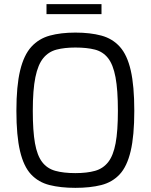

<svg xmlns="http://www.w3.org/2000/svg" viewBox="-20 -899 726 925"><path d="M343 6Q272 6 218.5 -7.5Q165 -21 129.5 -59Q94 -97 76.5 -171Q59 -245 59 -365Q59 -485 77 -559.5Q95 -634 131 -673.5Q167 -713 220 -727.5Q273 -742 343 -742Q415 -742 468.5 -727.5Q522 -713 557.5 -673.5Q593 -634 610 -559.5Q627 -485 627 -365Q627 -245 609.5 -171Q592 -97 556.5 -59Q521 -21 468 -7.5Q415 6 343 6ZM343 -65Q399 -65 438 -76Q477 -87 501.5 -118.5Q526 -150 537 -209Q548 -268 548 -365Q548 -466 536.5 -527Q525 -588 500.5 -619Q476 -650 437.5 -660Q399 -670 343 -670Q291 -670 252.5 -660Q214 -650 188.5 -619Q163 -588 150.5 -527Q138 -466 138 -365Q138 -268 148.5 -209Q159 -150 183 -118.5Q207 -87 246.5 -76Q286 -65 343 -65ZM204 -831V-879H469V-831Z"/></svg>

Font: Exo Thin
Style: Regular
Weight: 400
Version: Version 2.000